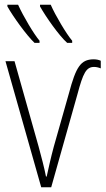

<svg xmlns="http://www.w3.org/2000/svg" viewBox="-20 -786 443 806"><path d="M193 -766H148V-759C172 -716 228 -636 262 -606H283V-615C259 -643 212 -722 193 -766ZM56 -766H11V-759C35 -716 92 -637 125 -606H146V-615C122 -643 77 -719 56 -766ZM372 -537C319 -536 299 -506 269 -393L206 -171C193 -123 184 -81 176 -45H173C165 -86 154 -126 142 -171L41 -529H3L153 0H195L305 -390C329 -480 342 -505 375 -505C384 -505 393 -503 403 -499V-531C394 -535 385 -537 372 -537Z"/></svg>

Font: Noto Sans Condensed ExtraLight
Style: Regular
Weight: 200
Width: 3
Designer: Monotype Design Team
Foundry: Monotype Imaging Inc.
Version: Version 2.013